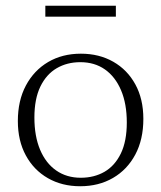

<svg xmlns="http://www.w3.org/2000/svg" viewBox="-20 -637 560 667"><path d="M260.5 -19.5Q307 -19.5 343 -40.2Q379 -61 399.8 -103.8Q420.5 -146.5 420.5 -211.5Q420.5 -276.5 400.5 -323.5Q380.5 -370.5 344.5 -395.8Q308.5 -421 259 -421Q213 -421 177 -400Q141 -379 120.2 -336.2Q99.5 -293.5 99.5 -228.5Q99.5 -164 119.2 -117Q139 -70 175.2 -44.8Q211.5 -19.5 260.5 -19.5ZM258.5 10Q195.5 10 146.5 -18Q97.5 -46 69.8 -97Q42 -148 42 -216.5Q42 -287.5 70 -340Q98 -392.5 147.2 -421.5Q196.5 -450.5 261 -450.5Q324.5 -450.5 373.5 -422.5Q422.5 -394.5 450.2 -343.8Q478 -293 478 -224Q478 -152.5 450 -100Q422 -47.5 372.5 -18.8Q323 10 258.5 10ZM137.5 -579V-617H382.5V-579Z"/></svg>

Font: Newsreader 16pt 16pt Light
Style: Regular
Weight: 300
Version: Version 1.003